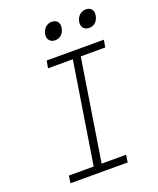

<svg xmlns="http://www.w3.org/2000/svg" viewBox="-167 -1035 935 1135"><g transform="rotate(-20 300.0 -467.5)"><path d="M496 -825Q472 -825 459.5 -840Q447 -855 451 -880Q456 -905 472.5 -920Q489 -935 513 -935Q536 -935 548 -920Q560 -905 555 -880Q551 -855 535 -840Q519 -825 496 -825ZM281 -825Q258 -825 245.5 -840Q233 -855 237 -880Q242 -905 258.5 -920Q275 -935 298 -935Q321 -935 333.5 -920Q346 -905 341 -880Q337 -855 320.5 -840Q304 -825 281 -825ZM76 0 83 -46H239L340 -684H184L192 -730H552L544 -684H390L289 -46H443L436 0Z"/></g></svg>

Font: JetBrains Mono Thin
Style: Italic
Weight: 100
Italic angle: -9°
Monospace: yes
Designer: Philipp Nurullin, Konstantin Bulenkov
Foundry: JetBrains
Version: Version 2.305; ttfautohint (v1.8.4.7-5d5b)